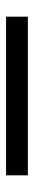

<svg xmlns="http://www.w3.org/2000/svg" viewBox="241 -236 112 634"><g transform="rotate(-90 297.0 81.0)"><path d="M35 117V45H559V117Z"/></g></svg>

Font: Fustat
Style: Regular
Weight: 400
Designer: Mohamed Gaber, Khaled Hosny, Laura Garcia Mut
Foundry: Kief Type Foundry, Alif Type Foundry, Hard Type Foundry
Version: Version 1.007